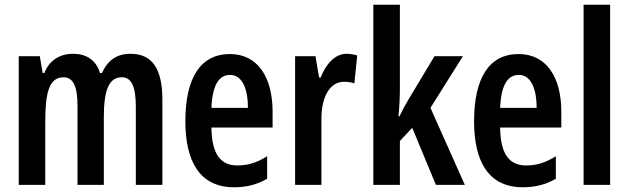

<svg xmlns="http://www.w3.org/2000/svg" viewBox="-20 -780 2653 810"><path d="M531 -553C472 -553 435 -526 410 -472H402C388 -519 352 -553 289 -553C231 -553 188 -525 167 -472H160L148 -543H59V0H171V-268C171 -385 186 -454 248 -454C288 -454 307 -418 307 -332V0H418V-284C418 -397 438 -454 494 -454C534 -454 553 -416 553 -331V0H665V-360C665 -490 622 -553 531 -553Z M950 -552C826 -552 762 -452 762 -268C762 -102 821 10 967 10C1019 10 1065 -1 1107 -26V-121C1063 -93 1025 -82 981 -82C908 -82 873 -134 872 -242H1130V-309C1130 -453 1068 -552 950 -552ZM951 -464C1001 -464 1026 -407 1026 -325H872C876 -422 904 -464 951 -464Z M1442 -553C1392 -553 1354 -508 1333 -453H1326L1311 -543H1225V0H1336V-279C1336 -372 1372 -435 1431 -435C1448 -435 1463 -433 1475 -428L1487 -546C1470 -551 1456 -553 1442 -553Z M1667 -412V-760H1555V0H1667V-185L1719 -241L1819 0H1941L1796 -325L1933 -543H1813L1702 -358C1690 -338 1677 -314 1665 -289H1661C1665 -328 1667 -369 1667 -412Z M2168 -552C2044 -552 1980 -452 1980 -268C1980 -102 2039 10 2185 10C2237 10 2283 -1 2325 -26V-121C2281 -93 2243 -82 2199 -82C2126 -82 2091 -134 2090 -242H2348V-309C2348 -453 2286 -552 2168 -552ZM2169 -464C2219 -464 2244 -407 2244 -325H2090C2094 -422 2122 -464 2169 -464Z M2554 0V-760H2442V0Z"/></svg>

Font: Noto Sans Khmer ExtraCondensed SemiBold
Style: Regular
Weight: 600
Width: 2
Designer: Danh Hong and the Monotype Design Team
Foundry: Monotype Imaging Inc.
Version: Version 2.004